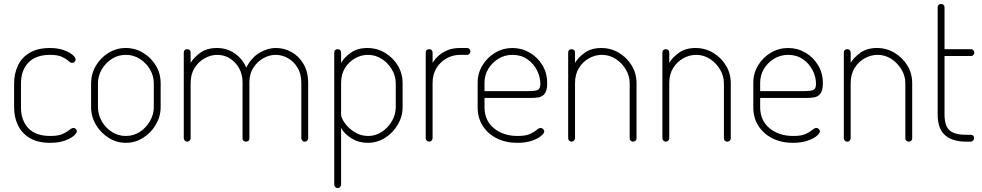

<svg xmlns="http://www.w3.org/2000/svg" viewBox="-20 -723 5012 980"><path d="M235 6Q173 6 132.5 -18Q92 -42 72 -83Q52 -124 52 -176V-296Q52 -347 71.5 -388.5Q91 -430 132 -454Q173 -478 235 -478Q275 -478 304.5 -467.5Q334 -457 350 -443.5Q366 -430 366 -419Q366 -415 363.5 -411Q361 -407 357 -404.5Q353 -402 348 -402Q340 -402 328.5 -412.5Q317 -423 296 -433Q275 -443 235 -443Q163 -443 125 -403.5Q87 -364 87 -296V-176Q87 -108 125 -68.5Q163 -29 236 -29Q278 -29 300.5 -39.5Q323 -50 334.5 -60Q346 -70 355 -70Q360 -70 363.5 -67.5Q367 -65 369.5 -61.5Q372 -58 372 -53Q372 -43 355.5 -29Q339 -15 308.5 -4.5Q278 6 235 6Z M622 6Q575 6 534.5 -19.5Q494 -45 469.5 -86.5Q445 -128 445 -176V-298Q445 -346 469 -387Q493 -428 533.5 -453Q574 -478 622 -478Q670 -478 710.5 -453.5Q751 -429 775.5 -388.5Q800 -348 800 -298V-176Q800 -129 775.5 -87Q751 -45 710.5 -19.5Q670 6 622 6ZM622 -29Q662 -29 694 -50Q726 -71 745.5 -105Q765 -139 765 -176V-298Q765 -335 746 -368Q727 -401 694.5 -422Q662 -443 622 -443Q582 -443 550 -422Q518 -401 499 -368Q480 -335 480 -298V-176Q480 -139 499 -105Q518 -71 550.5 -50Q583 -29 622 -29Z M935 0Q928 0 923 -5.5Q918 -11 918 -18V-455Q918 -463 923 -467.5Q928 -472 935 -472Q943 -472 948 -467.5Q953 -463 953 -455V-402Q970 -431 1003.5 -454.5Q1037 -478 1087 -478Q1139 -478 1178.5 -450Q1218 -422 1237 -378Q1263 -429 1304.5 -453.5Q1346 -478 1389 -478Q1431 -478 1468.5 -457Q1506 -436 1529.5 -396Q1553 -356 1553 -298V-18Q1553 -11 1548 -5.5Q1543 0 1535 0Q1528 0 1523 -5.5Q1518 -11 1518 -18V-298Q1518 -346 1498.5 -378Q1479 -410 1449 -426.5Q1419 -443 1388 -443Q1354 -443 1323.5 -425.5Q1293 -408 1273 -377Q1253 -346 1253 -304V-17Q1253 -8 1247.5 -4Q1242 0 1235 0Q1229 0 1223.5 -4Q1218 -8 1218 -17V-303Q1218 -343 1200.5 -374.5Q1183 -406 1154 -424.5Q1125 -443 1089 -443Q1056 -443 1024.5 -425.5Q993 -408 973 -376Q953 -344 953 -298V-18Q953 -11 948 -5.5Q943 0 935 0Z M1703 237Q1696 237 1691 231.5Q1686 226 1686 219V-455Q1686 -463 1691 -467.5Q1696 -472 1703 -472Q1711 -472 1716 -467.5Q1721 -463 1721 -455V-402Q1738 -431 1771.5 -454.5Q1805 -478 1855 -478Q1904 -478 1945 -453.5Q1986 -429 2010.5 -388.5Q2035 -348 2035 -298V-176Q2035 -129 2010.5 -87Q1986 -45 1945.5 -19.5Q1905 6 1857 6Q1811 6 1774.5 -16.5Q1738 -39 1721 -70V219Q1721 226 1716 231.5Q1711 237 1703 237ZM1859 -29Q1897 -29 1929 -50Q1961 -71 1980.5 -105Q2000 -139 2000 -176V-298Q2000 -335 1980.5 -368Q1961 -401 1929 -422Q1897 -443 1858 -443Q1824 -443 1792.5 -425.5Q1761 -408 1741 -376Q1721 -344 1721 -298V-139Q1721 -122 1739 -96Q1757 -70 1788.5 -49.5Q1820 -29 1859 -29Z M2170 0Q2163 0 2158 -5.5Q2153 -11 2153 -18V-455Q2153 -463 2158 -467.5Q2163 -472 2170 -472Q2178 -472 2183 -467.5Q2188 -463 2188 -455V-402Q2200 -422 2219 -439Q2238 -456 2265 -467Q2292 -478 2327 -478H2364Q2371 -478 2376 -473Q2381 -468 2381 -460Q2381 -453 2376 -448Q2371 -443 2364 -443H2327Q2292 -443 2260 -425.5Q2228 -408 2208 -376Q2188 -344 2188 -298V-18Q2188 -11 2183 -5.5Q2178 0 2170 0Z M2620 6Q2561 6 2515.5 -17Q2470 -40 2444 -80.5Q2418 -121 2418 -176V-301Q2418 -349 2442.5 -389.5Q2467 -430 2507.5 -454Q2548 -478 2596 -478Q2643 -478 2683.5 -454.5Q2724 -431 2748.5 -390.5Q2773 -350 2773 -298Q2773 -262 2761 -246Q2749 -230 2730.5 -226.5Q2712 -223 2690 -223H2453V-176Q2453 -108 2501 -68.5Q2549 -29 2622 -29Q2664 -29 2686 -39.5Q2708 -50 2719.5 -60Q2731 -70 2740 -70Q2745 -70 2749 -67Q2753 -64 2755.5 -60Q2758 -56 2758 -52Q2758 -43 2741.5 -29Q2725 -15 2694 -4.5Q2663 6 2620 6ZM2453 -258H2678Q2715 -258 2726.5 -265Q2738 -272 2738 -295Q2738 -331 2720.5 -365Q2703 -399 2671 -421Q2639 -443 2596 -443Q2556 -443 2523.5 -423Q2491 -403 2472 -371Q2453 -339 2453 -301Z M2897 0Q2890 0 2885 -5.5Q2880 -11 2880 -18V-455Q2880 -463 2885 -467.5Q2890 -472 2897 -472Q2905 -472 2910 -467.5Q2915 -463 2915 -455V-402Q2932 -431 2965.5 -454.5Q2999 -478 3049 -478Q3098 -478 3139 -453.5Q3180 -429 3204.5 -388.5Q3229 -348 3229 -298V-18Q3229 -9 3223.5 -4.5Q3218 0 3211 0Q3205 0 3199.5 -4.5Q3194 -9 3194 -18V-298Q3194 -335 3174.5 -368Q3155 -401 3123 -422Q3091 -443 3052 -443Q3018 -443 2986.5 -425.5Q2955 -408 2935 -376Q2915 -344 2915 -298V-18Q2915 -11 2910 -5.5Q2905 0 2897 0Z M3378 0Q3371 0 3366 -5.5Q3361 -11 3361 -18V-455Q3361 -463 3366 -467.5Q3371 -472 3378 -472Q3386 -472 3391 -467.5Q3396 -463 3396 -455V-402Q3413 -431 3446.5 -454.5Q3480 -478 3530 -478Q3579 -478 3620 -453.5Q3661 -429 3685.5 -388.5Q3710 -348 3710 -298V-18Q3710 -9 3704.5 -4.5Q3699 0 3692 0Q3686 0 3680.5 -4.5Q3675 -9 3675 -18V-298Q3675 -335 3655.5 -368Q3636 -401 3604 -422Q3572 -443 3533 -443Q3499 -443 3467.5 -425.5Q3436 -408 3416 -376Q3396 -344 3396 -298V-18Q3396 -11 3391 -5.5Q3386 0 3378 0Z M4027 6Q3968 6 3922.5 -17Q3877 -40 3851 -80.5Q3825 -121 3825 -176V-301Q3825 -349 3849.5 -389.5Q3874 -430 3914.5 -454Q3955 -478 4003 -478Q4050 -478 4090.5 -454.5Q4131 -431 4155.5 -390.5Q4180 -350 4180 -298Q4180 -262 4168 -246Q4156 -230 4137.5 -226.5Q4119 -223 4097 -223H3860V-176Q3860 -108 3908 -68.5Q3956 -29 4029 -29Q4071 -29 4093 -39.5Q4115 -50 4126.5 -60Q4138 -70 4147 -70Q4152 -70 4156 -67Q4160 -64 4162.5 -60Q4165 -56 4165 -52Q4165 -43 4148.5 -29Q4132 -15 4101 -4.5Q4070 6 4027 6ZM3860 -258H4085Q4122 -258 4133.5 -265Q4145 -272 4145 -295Q4145 -331 4127.5 -365Q4110 -399 4078 -421Q4046 -443 4003 -443Q3963 -443 3930.5 -423Q3898 -403 3879 -371Q3860 -339 3860 -301Z M4304 0Q4297 0 4292 -5.5Q4287 -11 4287 -18V-455Q4287 -463 4292 -467.5Q4297 -472 4304 -472Q4312 -472 4317 -467.5Q4322 -463 4322 -455V-402Q4339 -431 4372.5 -454.5Q4406 -478 4456 -478Q4505 -478 4546 -453.5Q4587 -429 4611.5 -388.5Q4636 -348 4636 -298V-18Q4636 -9 4630.5 -4.5Q4625 0 4618 0Q4612 0 4606.5 -4.5Q4601 -9 4601 -18V-298Q4601 -335 4581.5 -368Q4562 -401 4530 -422Q4498 -443 4459 -443Q4425 -443 4393.5 -425.5Q4362 -408 4342 -376Q4322 -344 4322 -298V-18Q4322 -11 4317 -5.5Q4312 0 4304 0Z M4912 0Q4841 0 4803.5 -33Q4766 -66 4766 -139V-686Q4766 -694 4771.5 -698.5Q4777 -703 4783 -703Q4790 -703 4795.5 -698.5Q4801 -694 4801 -686V-472H4936Q4943 -472 4948 -467Q4953 -462 4953 -454Q4953 -447 4948 -442Q4943 -437 4936 -437H4801V-139Q4801 -82 4826 -58.5Q4851 -35 4912 -35H4935Q4942 -35 4947 -30.5Q4952 -26 4952 -18Q4952 -11 4947 -5.5Q4942 0 4935 0Z"/></svg>

Font: Dosis ExtraLight
Style: Regular
Weight: 250
Designer: EdgarTolentino, PabloImpallari, IginoMarini
Foundry: EdgarTolentino, PabloImpallari, IginoMarini
Version: Version 3.001; ttfautohint (v1.8.2)